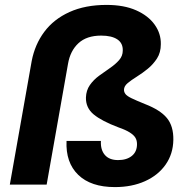

<svg xmlns="http://www.w3.org/2000/svg" viewBox="-20 -752 769 782"><path d="M448 10Q350 10 298.5 -40Q247 -90 251 -178H391Q389 -142 407 -121Q425 -100 461 -100Q496 -100 517 -117Q538 -134 538 -165Q538 -180 531.5 -191Q525 -202 508.5 -212.5Q492 -223 463 -233Q394 -259 361.5 -286Q329 -313 330 -355Q331 -384 346 -405.5Q361 -427 383.5 -443.5Q406 -460 428 -475Q450 -490 465 -507Q480 -524 480 -546Q481 -576 458 -591.5Q435 -607 392 -607Q333 -607 299.5 -576Q266 -545 257 -492L170 0H20L109 -503Q122 -571 160.5 -622.5Q199 -674 263 -703Q327 -732 414 -732Q485 -732 534.5 -710Q584 -688 610 -651.5Q636 -615 635 -572Q635 -538 619.5 -514Q604 -490 582 -472Q560 -454 537.5 -440Q515 -426 500 -413.5Q485 -401 485 -386Q485 -377 491 -369Q497 -361 515.5 -352Q534 -343 571 -328Q633 -304 660 -271Q687 -238 686 -182Q685 -125 654.5 -81.5Q624 -38 570.5 -14Q517 10 448 10Z"/></svg>

Font: DM Sans 20pt Black
Style: Italic
Weight: 900
Italic angle: -10°
Version: Version 4.004;gftools[0.9.30]